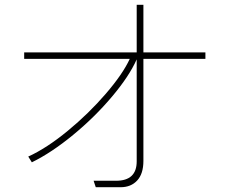

<svg xmlns="http://www.w3.org/2000/svg" viewBox="-20 -717 960 802"><path d="M579 -45Q579 9 553 37Q527 65 484 65H380L371 38H465Q551 38 551 -43V-469Q520 -399 448 -313.5Q376 -228 285.5 -153.5Q195 -79 113 -39L98 -63Q175 -98 263 -170.5Q351 -243 422 -325.5Q493 -408 522 -471H81V-498H551V-697H579V-498H838V-471H579Z"/></svg>

Font: LINE Seed Sans KR Thin
Style: Regular
Weight: 250
Designer: LINE BX Design & Sandoll Inc & Dalton Maag Ltd
Foundry: Sandoll Inc.
Version: Version 1.000